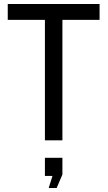

<svg xmlns="http://www.w3.org/2000/svg" viewBox="-20 -706 541 966"><path d="M206 0V-606H19V-686H481V-606H294V0ZM225 240 244 179H206V88H294V172L265 240Z"/></svg>

Font: Archivo Narrow
Style: Regular
Weight: 400
Designer: Hector Gatti
Foundry: Omnibus-Type
Version: Version 3.002